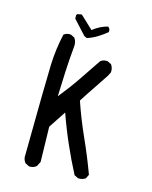

<svg xmlns="http://www.w3.org/2000/svg" viewBox="-116 -857 732 926"><g transform="rotate(15 250.0 -394.0)"><path d="M119.1 -7.8 99.6 -17.6Q89.8 -29.3 87.9 -44.9Q91.8 -424.8 94.7 -506.3Q97.7 -587.9 115.2 -664.1Q128.9 -675.8 150.4 -673.8L169.9 -664.1Q183.6 -644.5 179.7 -617.2Q173.8 -555.7 170.9 -494.1Q168 -432.6 166 -370.1Q209 -422.9 245.6 -476.6Q282.2 -530.3 319.3 -585.9Q333 -597.7 354.5 -595.7L374 -585.9Q385.7 -569.3 383.8 -547.9L374 -528.3Q348.6 -489.3 323.2 -452.1Q297.9 -415 274.4 -377.9Q303.7 -292 340.8 -210Q377.9 -127.9 409.2 -43L399.4 -23.4Q383.8 -11.7 362.3 -13.7L342.8 -23.4Q307.6 -90.8 276.9 -161.1Q246.1 -231.4 220.7 -303.7L164.1 -217.8L168 -43L156.2 -19.5Q140.6 -5.9 119.1 -7.8ZM228.5 -677.7 214.8 -683.6 150.4 -753.9V-771.5L154.3 -777.3L175.8 -781.2L240.2 -720.7Q274.4 -748 313.5 -757.8Q327.1 -748 323.2 -732.4Q301.8 -714.8 277.8 -700.2Q253.9 -685.5 228.5 -677.7Z"/></g></svg>

Font: NaikaiFont
Style: Regular-Lite
Weight: 400
Version: Version 1.67